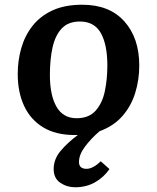

<svg xmlns="http://www.w3.org/2000/svg" viewBox="-20 -556 663 812"><path d="M298 236Q263 236 235 217Q207 198 207 159Q207 117 236.5 82Q266 47 309 15Q306 15 302 15Q298 15 295 15Q216 15 162.5 -17.5Q109 -50 82 -108Q55 -166 55 -243Q55 -300 70 -352.5Q85 -405 117.5 -446.5Q150 -488 202 -512Q254 -536 328 -536Q443 -536 506 -465.5Q569 -395 569 -279Q569 -219 552 -163.5Q535 -108 498 -65.5Q461 -23 401 -1Q365 30 339.5 64Q314 98 314 129Q314 158 346 158Q360 158 375.5 149.5Q391 141 406 126L443 159Q418 195 381 215.5Q344 236 298 236ZM304 -56Q356 -56 384.5 -88Q413 -120 423.5 -171Q434 -222 434 -279Q434 -367 406.5 -416Q379 -465 318 -465Q269 -465 241.5 -436Q214 -407 202.5 -356.5Q191 -306 191 -239Q191 -153 219 -104.5Q247 -56 304 -56Z"/></svg>

Font: Literata 7pt SemiBold
Style: Italic
Weight: 600
Italic angle: -2°
Designer: Latin by Veronika Burian and Jose Scaglione. Greek by Irene Vlachou. Cyrillic by Vera Evstafieva
Foundry: TypeTogether
Version: Version 3.002